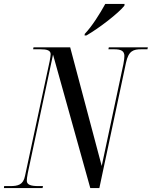

<svg xmlns="http://www.w3.org/2000/svg" viewBox="-49 -954 770 974"><path d="M381 -782 380 -774H389C454 -811 553 -888 582 -925L583 -934H485C457 -883 418 -821 381 -782ZM-29 0H167L169 -10H146C107 -10 87 -17 87 -37C87 -45 88 -56 92 -76L220 -677L409 0H455L590 -635C603 -697 628 -704 668 -704H699L701 -714H503L501 -704H530C566 -704 582 -695 582 -670C582 -662 581 -650 577 -629L467 -112L307 -714H121L119 -704H156C188 -704 208 -699 208 -679C208 -672 206 -662 203 -644L78 -62C69 -16 42 -10 2 -10H-28Z"/></svg>

Font: Noto Serif Display ExtraCondensed Medium
Style: Italic
Weight: 500
Width: 2
Italic angle: -12°
Designer: Monotype Design Team
Foundry: Monotype Imaging Inc.
Version: Version 2.009